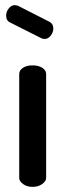

<svg xmlns="http://www.w3.org/2000/svg" viewBox="-20 -729 255 749"><path d="M160 -440V-35Q160 -22 144.5 -11Q129 0 107 0Q85 0 70 -11Q55 -22 55 -35V-440Q55 -455 69.5 -464.5Q84 -474 107 -474Q130 -474 145 -464.5Q160 -455 160 -440ZM141 -580 20 -641Q4 -648 4 -668Q4 -683 14 -696Q24 -709 38 -709Q39 -709 49 -707L173 -644Q188 -636 188 -618Q188 -603 178 -590Q168 -577 154 -577Q147 -577 141 -580Z"/></svg>

Font: AkaAcidDosis
Style: SemiBold
Weight: 600
Designer: Edgar Tolentino, Pablo Impallari, Igino Marini, Cyberella
Foundry: Edgar Tolentino, Pablo Impallari, Igino Marini, Cyberella
Version: Version 1.007